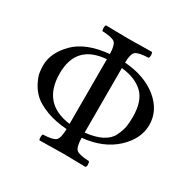

<svg xmlns="http://www.w3.org/2000/svg" viewBox="-146 -792 936 938"><g transform="rotate(30 321.5 -322.5)"><path d="M278.8 -141.1V-505.9Q113.8 -493.7 113.8 -331.1Q113.8 -162.1 278.8 -141.1ZM363.8 -536.1Q479 -527.3 549.1 -469.7Q619.1 -412.1 619.1 -331.1Q619.1 -252 549.1 -187.5Q479 -123 363.8 -111.8Q364.7 -58.6 380.9 -45.9Q397 -33.2 451.2 -30.8Q456.1 -25.9 456.1 -13.9Q456.1 -2 451.2 2Q351.1 0 321.8 0Q289.6 0 191.9 2Q188 -2 188 -13.9Q188 -25.9 191.9 -30.8Q246.1 -32.7 262 -45.9Q277.8 -59.1 278.8 -111.8Q211.9 -116.7 162.4 -135.7Q112.8 -154.8 87.4 -178Q62 -201.2 46.4 -231.7Q30.8 -262.2 27.3 -282.7Q23.9 -303.2 23.9 -324.2Q23.9 -395 86.9 -459Q149.9 -522.9 278.8 -535.2Q277.8 -585.9 262 -598.9Q246.1 -611.8 191.9 -613.8Q188 -617.7 188 -629.9Q188 -642.1 191.9 -647Q292 -645 320.8 -645Q353 -645 451.2 -647Q456.1 -642.1 456.1 -630.1Q456.1 -618.2 451.2 -613.8Q397.9 -611.8 381.3 -599.4Q364.7 -586.9 363.8 -536.1ZM363.8 -504.9V-141.1Q419.9 -147 456.1 -165.5Q492.2 -184.1 506.6 -213.6Q521 -243.2 525.4 -266.6Q529.8 -290 529.8 -324.2Q529.8 -414.1 486.3 -455.6Q442.9 -497.1 363.8 -504.9Z"/></g></svg>

Font: Linux Libertine Capitals
Style: Small Caps
Weight: 400
Designer: Philipp H. Poll
Foundry: Philipp H. Poll
Version: Version 5.1.3